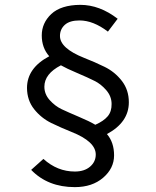

<svg xmlns="http://www.w3.org/2000/svg" viewBox="-20 -704 640 788"><path d="M306.2 -620.1Q266.1 -620.1 246.1 -602.1Q226.1 -584 226.1 -556.2Q226.1 -505.9 325.7 -466.3Q367.2 -450.2 409.2 -429.7Q451.2 -409.2 480 -372.1Q508.8 -335 508.8 -284.2Q508.8 -202.1 418.9 -153.8Q448.2 -119.6 448.2 -66.4Q448.2 -13.2 403.3 25.4Q358.4 64 287.1 64Q176.3 64 107.9 -6.8L158.2 -51.8Q215.3 0 287.1 0Q326.2 0 349.6 -20Q373 -40 373 -69.8Q373 -123 273.4 -162.6Q231.9 -179.2 190.4 -199.2Q148.9 -219.7 120.1 -255.9Q91.3 -292 90.8 -342.8Q90.8 -424.8 182.1 -473.1Q151.4 -507.8 151.4 -558.6Q151.4 -609.4 190.4 -646.5Q230.5 -683.6 309.6 -684.1Q388.7 -684.1 462.9 -627L422.9 -574.2Q362.8 -620.1 306.2 -620.1ZM438 -277.3Q438 -308.6 416 -334Q394 -359.4 367.7 -372.1Q340.8 -385.7 296.9 -404.3Q252.9 -422.9 230 -436Q162.1 -400.9 162.1 -348.1Q162.1 -317.4 184.1 -293Q206.1 -268.6 232.9 -255.9Q259.8 -243.2 303.7 -224.6Q347.7 -206.1 371.1 -191.9Q405.3 -207 421.9 -226.6Q438.5 -246.1 438 -277.3Z"/></svg>

Font: SourceCodePro-Regular
Style: Regular
Weight: 400
Monospace: yes
Designer: Paul D. Hunt
Foundry: Adobe Systems Incorporated
Version: Version 1.009;PS 1.000;hotconv 1.0.70;makeotf.lib2.5.5900